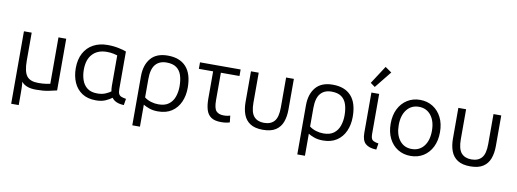

<svg xmlns="http://www.w3.org/2000/svg" viewBox="-71 -1213 4921 1829"><g transform="rotate(10 2389.5 -298.5)"><path d="M84 183V-518H159V-248Q159 -142 191.5 -99.5Q224 -57 302 -57Q344 -57 376.5 -61.5Q409 -66 418 -69V-518H493V-18Q463 -10 413 0Q363 10 294 10Q241 10 206.5 -3.5Q172 -17 152 -42Q156 -11 156.5 20Q157 51 157 80V183Z M872 11Q791 11 737.5 -24.5Q684 -60 657.5 -121Q631 -182 631 -258Q631 -343 663.5 -403.5Q696 -464 755 -496Q814 -528 893 -528Q952 -528 1002 -517Q1052 -506 1074 -497V-135Q1074 -102 1082.5 -86Q1091 -70 1109 -63.5Q1127 -57 1153 -53L1143 9Q1059 6 1026 -41Q1001 -22 963.5 -5.5Q926 11 872 11ZM874 -56Q921 -56 955.5 -71.5Q990 -87 1004 -99Q1002 -110 1000.5 -122.5Q999 -135 999 -149V-446Q992 -449 962.5 -455.5Q933 -462 897 -462Q809 -462 759 -409Q709 -356 709 -257Q709 -203 725 -157Q741 -111 777 -83.5Q813 -56 874 -56Z M1256 185V-290Q1256 -398 1310.5 -463Q1365 -528 1475 -528Q1591 -528 1652.5 -460.5Q1714 -393 1714 -259Q1714 -182 1686.5 -120.5Q1659 -59 1605.5 -23.5Q1552 12 1472 12Q1422 12 1385 -2Q1348 -16 1330 -28V185ZM1465 -55Q1529 -55 1566 -83.5Q1603 -112 1619 -158.5Q1635 -205 1635 -258Q1635 -320 1620 -365.5Q1605 -411 1570 -436Q1535 -461 1475 -461Q1405 -461 1367.5 -416.5Q1330 -372 1330 -276V-98Q1357 -77 1392.5 -66Q1428 -55 1465 -55Z M2083 8Q2020 8 1986 -15.5Q1952 -39 1938.5 -83.5Q1925 -128 1925 -190V-455H1787V-518H2180V-455H2000V-190Q2000 -111 2024 -85Q2048 -59 2095 -59Q2117 -59 2131.5 -61.5Q2146 -64 2159 -68L2166 -4Q2156 0 2134 4Q2112 8 2083 8Z M2487 11Q2410 11 2364.5 -18.5Q2319 -48 2299.5 -100.5Q2280 -153 2280 -221V-518H2355V-228Q2355 -134 2389 -95Q2423 -56 2487 -56Q2552 -56 2586 -95Q2620 -134 2620 -228V-518H2695V-221Q2695 -153 2675.5 -100.5Q2656 -48 2610.5 -18.5Q2565 11 2487 11Z M2852 185V-290Q2852 -398 2906.5 -463Q2961 -528 3071 -528Q3187 -528 3248.5 -460.5Q3310 -393 3310 -259Q3310 -182 3282.5 -120.5Q3255 -59 3201.5 -23.5Q3148 12 3068 12Q3018 12 2981 -2Q2944 -16 2926 -28V185ZM3061 -55Q3125 -55 3162 -83.5Q3199 -112 3215 -158.5Q3231 -205 3231 -258Q3231 -320 3216 -365.5Q3201 -411 3166 -436Q3131 -461 3071 -461Q3001 -461 2963.5 -416.5Q2926 -372 2926 -276V-98Q2953 -77 2988.5 -66Q3024 -55 3061 -55Z M3585 9Q3514 7 3479.5 -24Q3445 -55 3445 -128V-518H3520V-132Q3520 -85 3537.5 -71.5Q3555 -58 3595 -52ZM3467 -576 3423 -608 3536 -782 3598 -739Z M3915 12Q3846 12 3792 -21.5Q3738 -55 3707.5 -116Q3677 -177 3677 -259Q3677 -341 3707.5 -401.5Q3738 -462 3792 -496Q3846 -530 3915 -530Q3985 -530 4039 -496Q4093 -462 4123.5 -401.5Q4154 -341 4154 -259Q4154 -177 4123.5 -116Q4093 -55 4039.5 -21.5Q3986 12 3915 12ZM3915 -55Q3989 -55 4032.5 -110Q4076 -165 4076 -259Q4076 -352 4032.5 -407.5Q3989 -463 3915 -463Q3842 -463 3798.5 -407.5Q3755 -352 3755 -259Q3755 -165 3798.5 -110Q3842 -55 3915 -55Z M4493 11Q4416 11 4370.5 -18.5Q4325 -48 4305.5 -100.5Q4286 -153 4286 -221V-518H4361V-228Q4361 -134 4395 -95Q4429 -56 4493 -56Q4558 -56 4592 -95Q4626 -134 4626 -228V-518H4701V-221Q4701 -153 4681.5 -100.5Q4662 -48 4616.5 -18.5Q4571 11 4493 11Z"/></g></svg>

Font: Ubuntu Sans
Style: Regular
Weight: 400
Designer: Dalton Maag Ltd
Foundry: Dalton Maag Ltd
Version: Version 1.006; ttfautohint (v1.8.4.7-5d5b)